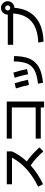

<svg xmlns="http://www.w3.org/2000/svg" viewBox="1526 -2421 948 4040"><g transform="rotate(-90 2000.0 -401.0)"><path d="M702 -623H143V-732H834V-623Q762 -459 623 -311Q776 -205 918 -45L835 37Q762 -46 691.5 -110Q621 -174 540 -230Q366 -73 145 30L91 -72Q304 -175 460 -316Q616 -457 702 -623Z M1759 -17H1103V-124H1759V-626H1103V-733H1883V53H1759Z M2727 -584 2840 -580Q2839 -376 2783 -249.5Q2727 -123 2605 -56Q2483 11 2278 30L2259 -76Q2439 -95 2539 -148Q2639 -201 2682.5 -304Q2726 -407 2727 -584ZM2267 -567Q2305 -455 2342 -288L2233 -265Q2199 -421 2159 -540ZM2492 -593Q2539 -450 2567 -306L2458 -283Q2426 -445 2384 -567Z M3736 -598H3078V-711H3712V-713Q3712 -751 3731 -784Q3750 -817 3782.5 -836Q3815 -855 3853 -855Q3891 -855 3924 -836Q3957 -817 3976 -784Q3995 -751 3995 -713Q3995 -675 3976 -643Q3957 -611 3925 -591.5Q3893 -572 3856 -572Q3833 -281 3652 -124.5Q3471 32 3144 41L3124 -70Q3705 -90 3736 -598ZM3853 -660Q3875 -660 3891 -675.5Q3907 -691 3907 -713Q3907 -736 3891.5 -751.5Q3876 -767 3853 -767Q3831 -767 3815.5 -751Q3800 -735 3800 -713Q3800 -691 3815.5 -675.5Q3831 -660 3853 -660Z"/></g></svg>

Font: Enso SemiBold
Style: Regular
Weight: 600
Designer: Coji Morishita
Foundry: UNDERFOREST DESIGN
Version: Version 1.000